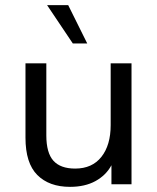

<svg xmlns="http://www.w3.org/2000/svg" viewBox="-20 -716 610 746"><path d="M252 10Q171 10 125 -36Q79 -82 79 -181V-470H160V-190Q160 -122 187.5 -91.5Q215 -61 272 -61Q338 -61 374 -106.5Q410 -152 410 -230V-470H491V0H413V-74Q392 -35 351 -12.5Q310 10 252 10ZM263 -547 163 -696H245L319 -547Z"/></svg>

Font: Gantari
Style: Regular
Weight: 400
Designer: Anugrah Pasau
Foundry: Lafontype
Version: Version 1.000; ttfautohint (v1.8.3)